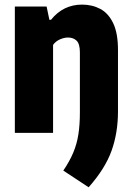

<svg xmlns="http://www.w3.org/2000/svg" viewBox="-20 -577 574 834"><path d="M365 236.5 255 164Q282.5 123.5 298.2 86Q314 48.5 320.5 6.5Q327 -35.5 327 -89V-349Q327 -386.5 312.8 -400.2Q298.5 -414 275.5 -414Q259 -414 240.5 -406Q222 -398 210.5 -382V0H44.5V-548.5H182.5L194.5 -491H201.5Q254.5 -557 336.5 -557Q380.5 -557 415.8 -538.2Q451 -519.5 471.8 -476Q492.5 -432.5 492.5 -359.5V-93Q492.5 0 464.5 78Q436.5 156 365 236.5Z"/></svg>

Font: Encode Sans Condensed ExtraBold
Style: Regular
Weight: 800
Width: 3
Designer: Multiple Designers
Foundry: Impallari Type
Version: Version 3.000; ttfautohint (v1.8.3) -l 8 -r 50 -G 200 -x 14 